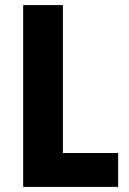

<svg xmlns="http://www.w3.org/2000/svg" viewBox="-20 -734 505 754"><path d="M71 0V-714H227V-133H444V0Z"/></svg>

Font: Noto Sans Gujarati UI Condensed ExtraBold
Style: Regular
Weight: 800
Width: 3
Designer: Jelle Bosma - Monotype Design Team, Universal Thirst
Foundry: Monotype Imaging Inc.
Version: Version 2.106; ttfautohint (v1.8.4.7-5d5b)